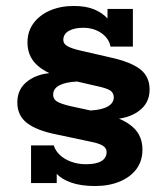

<svg xmlns="http://www.w3.org/2000/svg" viewBox="-20 -613 559 643"><path d="M298 10Q251 10 218.5 -1.5Q186 -13 170 -31V0H84V-126H160Q165 -109 180 -94.5Q195 -80 218 -71.5Q241 -63 268 -63Q302 -63 319.5 -73.5Q337 -84 337 -104Q337 -117 324.5 -125Q312 -133 281 -139L168 -163Q103 -176 70.5 -201Q38 -226 38 -270Q38 -317 75.5 -343.5Q113 -370 170 -369L183 -354Q129 -370 100.5 -398.5Q72 -427 72 -471Q72 -508 92.5 -535.5Q113 -563 148 -578Q183 -593 227 -593Q268 -593 295.5 -581.5Q323 -570 340 -551V-583H425V-457H350Q347 -475 334 -489.5Q321 -504 301.5 -512Q282 -520 259 -520Q229 -520 210.5 -509.5Q192 -499 192 -479Q192 -467 205 -459Q218 -451 248 -444L348 -421Q417 -406 449 -381.5Q481 -357 481 -313Q481 -267 444 -240.5Q407 -214 352 -214L340 -229Q398 -213 427.5 -185Q457 -157 457 -112Q457 -74 437 -47Q417 -20 381 -5Q345 10 298 10ZM283 -243Q321 -245 341 -256.5Q361 -268 361 -287Q361 -302 349 -310Q337 -318 303 -325L238 -340Q199 -338 178.5 -327Q158 -316 158 -296Q158 -282 169.5 -274Q181 -266 214 -258Z"/></svg>

Font: Rokkitt SemiBold
Style: Bold
Weight: 700
Version: Version 3.103